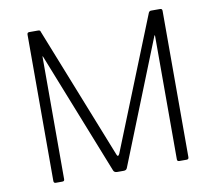

<svg xmlns="http://www.w3.org/2000/svg" viewBox="-81 -836 1047 931"><g transform="rotate(-10 442.5 -371.0)"><path d="M120 0Q110 0 110 -11V-731Q110 -742 120 -742H162Q168 -742 171.5 -740.5Q175 -739 176 -733L433 -85Q436 -76 440 -76.5Q444 -77 448 -86L708 -734Q712 -742 720 -742H765Q775 -742 775 -731V-11Q775 0 765 0H729Q723 0 720.5 -2.5Q718 -5 718 -10V-617Q718 -622 716.5 -621Q715 -620 714 -617L472 -11Q468 0 455 0H423Q408 0 404 -11L166 -612Q165 -615 164 -615.5Q163 -616 163 -612V-10Q163 -5 160.5 -2.5Q158 0 152 0H120Z"/></g></svg>

Font: Libre Franklin ExtraLight
Style: Regular
Weight: 250
Designer: Pablo Impallari, Rodrigo Fuenzalida, Nhung Nguyen
Foundry: Impallari Type
Version: Version 3.000